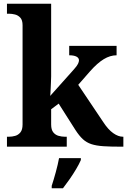

<svg xmlns="http://www.w3.org/2000/svg" viewBox="-20 -780 676 1021"><path d="M17 0V-53H29Q44 -53 60.5 -57.5Q77 -62 88.5 -76Q100 -90 100 -118V-646Q100 -673 88 -686Q76 -699 59.5 -703Q43 -707 29 -707H17V-760H252V-374Q252 -361 251 -343Q250 -325 249.5 -308.5Q249 -292 248 -281Q247 -270 247 -270L373 -411Q390 -430 395 -441Q400 -452 400 -459Q400 -472 386.5 -479Q373 -486 348 -486V-536H600V-486Q566 -486 532 -465.5Q498 -445 459 -401L396 -329L529 -131Q555 -91 582 -72Q609 -53 633 -53H636V0H622Q567 0 529.5 -2.5Q492 -5 466 -13.5Q440 -22 420.5 -40Q401 -58 381 -89L292 -229L252 -199V-118Q252 -90 263.5 -76Q275 -62 292 -57.5Q309 -53 323 -53H335V0ZM255 208Q265 178 276.5 136Q288 94 294 61H410V71Q401 92 385 119Q369 146 350.5 172.5Q332 199 315 221H255Z"/></svg>

Font: Noto Serif Vithkuqi
Style: Regular
Weight: 400
Version: Version 1.005